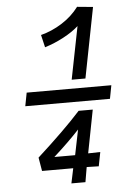

<svg xmlns="http://www.w3.org/2000/svg" viewBox="-60 -789 638 985"><g transform="rotate(-5 259.0 -296.0)"><path d="M79.1 -329.6H515.1L502 -260.7H65.9ZM298.8 11.7 325.2 -118.2Q270 -58.6 191.9 11.7ZM110.8 7.8Q252 -120.1 336.4 -213.4H409.2L366.2 8.3L428.7 6.8L414.6 79.1L352.5 77.6L339.4 154.3H267.1L283.2 77.6H122.6ZM375 -745.6 456.5 -737.8 385.7 -375.5H314.9L368.7 -647Q337.4 -618.7 290.5 -593.8Q243.7 -568.8 193.4 -553.2L178.2 -617.7Q235.4 -632.3 287.4 -665.3Q339.4 -698.2 375 -745.6Z"/></g></svg>

Font: Fantasque Sans Mono
Style: Italic
Weight: 400
Italic angle: -11°
Monospace: yes
Designer: Jany Belluz
Version: Version 1.8.0 ; ttfautohint (v1.8.2)